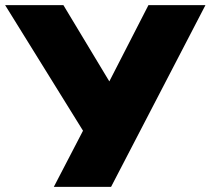

<svg xmlns="http://www.w3.org/2000/svg" viewBox="-57 -725 817 745"><path d="M151.9 0 265.1 -217.8 -37.1 -705.1H189L367.2 -409.2L519 -705.1H740.2L374 0Z"/></svg>

Font: Mulish ExtraBlack
Style: Regular
Weight: 1000
Designer: Vernon Adams
Foundry: Vernon Adams
Version: Version 3.603; ttfautohint (v1.8.3)